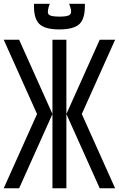

<svg xmlns="http://www.w3.org/2000/svg" viewBox="-20 -1014 640 1034"><path d="M337.5 -400 517 -800H600L420.5 -400ZM0 0 179.5 -400H262.5L83 0ZM517 0 337.5 -400H420.5L600 0ZM262.5 0V-800H337.5V0ZM179.5 -400 0 -800H83L262.5 -400ZM299 -855.5Q220.5 -855.5 190.5 -886.2Q160.5 -917 163 -993.5H248Q232 -951.5 240.8 -938Q249.5 -924.5 299 -924.5Q333.5 -924.5 348.2 -930.2Q363 -936 363 -951Q363 -966 352.5 -993.5H437Q439.5 -917 409.5 -886.2Q379.5 -855.5 299 -855.5Z"/></svg>

Font: Victor Mono Thin
Style: Regular
Weight: 100
Monospace: yes
Designer: Rune Bjørnerås
Version: Version 1.561;gftools[0.9.30]